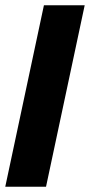

<svg xmlns="http://www.w3.org/2000/svg" viewBox="-31 -710 342 730"><path d="M-11 0 136 -690H291L144 0Z"/></svg>

Font: Radio Canada Big
Style: Bold Italic
Weight: 700
Italic angle: -12°
Designer: Étienne Aubert Bonn
Foundry: Coppers and Brasses
Version: Version 1.001